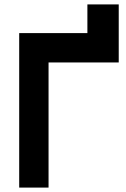

<svg xmlns="http://www.w3.org/2000/svg" viewBox="-20 -850 570 870"><path d="M67 0H200V-567H518V-700H67ZM376 -830V-667H518V-830Z"/></svg>

Font: Unageo
Style: Bold
Weight: 700
Designer: Richard Sepsi
Foundry: Richard Sepsi
Version: Version 2.000